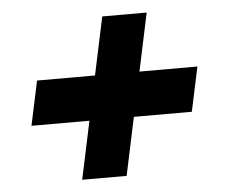

<svg xmlns="http://www.w3.org/2000/svg" viewBox="-42 -712 708 594"><g transform="rotate(-5 312.0 -415.0)"><path d="M328.1 -165.5 366.3 -345.5H546.3L575.7 -483.5H395.7L433.9 -663.5H295.9L257.7 -483.5H77.7L48.3 -345.5H228.3L190.1 -165.5Z"/></g></svg>

Font: Hussar Nova
Style: RgIta
Weight: 700
Foundry: Cannot Into Space Fonts
Version: Version 0.99